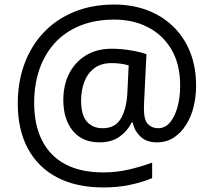

<svg xmlns="http://www.w3.org/2000/svg" viewBox="-20 -734 939 843"><path d="M841 -357Q841 -311 830.5 -267Q820 -223 798 -187.5Q776 -152 744 -130.5Q712 -109 668 -109Q622 -109 595.5 -135.5Q569 -162 563 -196H558Q540 -159 505 -134Q470 -109 417 -109Q341 -109 299.5 -160Q258 -211 258 -295Q258 -361 284 -411.5Q310 -462 357.5 -491Q405 -520 470 -520Q514 -520 556.5 -512.5Q599 -505 623 -496L613 -293Q612 -275 612 -267.5Q612 -260 612 -257Q612 -205 630.5 -188Q649 -171 674 -171Q705 -171 726.5 -196.5Q748 -222 759.5 -264.5Q771 -307 771 -358Q771 -451 733.5 -515.5Q696 -580 630.5 -614Q565 -648 482 -648Q397 -648 331 -621Q265 -594 220.5 -545Q176 -496 153 -429.5Q130 -363 130 -283Q130 -185 165 -116.5Q200 -48 267.5 -12.5Q335 23 433 23Q494 23 549.5 9.5Q605 -4 648 -20V48Q605 66 551.5 77.5Q498 89 433 89Q315 89 231 45Q147 1 102.5 -81.5Q58 -164 58 -280Q58 -373 87 -452.5Q116 -532 171 -590.5Q226 -649 304.5 -681.5Q383 -714 482 -714Q560 -714 625.5 -689.5Q691 -665 739.5 -618.5Q788 -572 814.5 -506Q841 -440 841 -357ZM336 -293Q336 -229 361.5 -200Q387 -171 430 -171Q486 -171 510.5 -213Q535 -255 539 -322L545 -447Q532 -451 512 -454Q492 -457 471 -457Q422 -457 392 -433Q362 -409 349 -371.5Q336 -334 336 -293Z"/></svg>

Font: ubangla05
Style: Book
Weight: 400
Designer: Jelle Bosma - Monotype Design Team
Foundry: Monotype Imaging Inc.
Version: Version 2.003